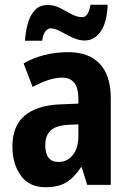

<svg xmlns="http://www.w3.org/2000/svg" viewBox="-20 -776 544 806"><path d="M267 -557Q353 -557 399 -508Q445 -459 445 -363V0H346L323 -74H320Q292 -31 258.5 -10.5Q225 10 171 10Q102 10 67 -39.5Q32 -89 32 -161Q32 -247 83.5 -290.5Q135 -334 234 -338L309 -341V-362Q309 -450 241 -450Q214 -450 183 -440Q152 -430 117 -411L79 -510Q117 -532 164.5 -544.5Q212 -557 267 -557ZM266 -252Q215 -249 192.5 -228Q170 -207 170 -167Q170 -96 226 -96Q262 -96 285.5 -125Q309 -154 309 -205V-254ZM85 -605Q87 -642 96.5 -676.5Q106 -711 126 -733Q146 -755 181 -755Q208 -755 232.5 -742Q257 -729 280.5 -716.5Q304 -704 325 -704Q351 -704 360 -756H432Q429 -681 402.5 -643.5Q376 -606 336 -606Q310 -606 284 -618.5Q258 -631 234.5 -644Q211 -657 192 -657Q181 -657 171 -645Q161 -633 157 -605Z"/></svg>

Font: Noto Sans Khmer UI Condensed
Style: Bold
Weight: 700
Width: 3
Designer: Danh Hong and the Monotype Design Team
Foundry: Monotype Imaging Inc.
Version: Version 2.002; ttfautohint (v1.8.4.7-5d5b)